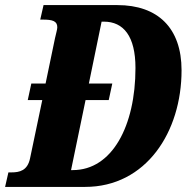

<svg xmlns="http://www.w3.org/2000/svg" viewBox="-41 -734 733 754"><path d="M-21 0H293C533 0 672 -216 672 -458C672 -624 579 -714 420 -714H130L117 -657H127C164 -657 184 -652 184 -627C184 -618 179 -603 175 -584L138 -406H82L68 -341H125L77 -112C67 -64 36 -57 4 -57H-8ZM245 -66H238L295 -341H386L400 -406H308L358 -649H367C444 -649 491 -592 491 -467C491 -239 399 -66 245 -66Z"/></svg>

Font: Noto Serif ExtraCondensed Black
Style: Italic
Weight: 900
Width: 2
Italic angle: -12°
Designer: Monotype Design Team
Foundry: Monotype Imaging Inc.
Version: Version 2.014